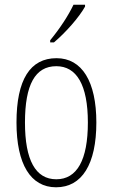

<svg xmlns="http://www.w3.org/2000/svg" viewBox="-20 -785 479 815"><path d="M193 -605H209C259 -647 316 -712 341 -757V-765H292C271 -721 238 -669 193 -614ZM218 10C328 10 389 -88 389 -265C389 -439 328 -538 220 -538C108 -538 50 -447 50 -265C50 -88 110 10 218 10ZM219 -24C131 -24 86 -105 86 -265C86 -425 129 -504 219 -504C305 -504 353 -425 353 -265C353 -106 307 -24 219 -24Z"/></svg>

Font: Kathrein 37 Thin Condensed
Style: Regular
Weight: 250
Width: 3
Designer: Lazydogs Typefoundry, based on Open Sans by Ascender Corporation
Foundry: Lazydogs Typefoundry
Version: Version 1.003;PS 001.003;hotconv 1.0.88;makeotf.lib2.5.64775